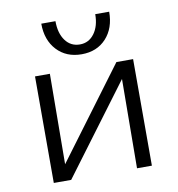

<svg xmlns="http://www.w3.org/2000/svg" viewBox="-78 -756 767 827"><g transform="rotate(-10 305.5 -342.5)"><path d="M157 -685H219Q219 -632 242.5 -600Q266 -568 306 -568Q345 -568 369 -600.5Q393 -633 393 -685H454Q454 -613 413.5 -569Q373 -525 306 -525Q239 -525 198 -569Q157 -613 157 -685ZM520 0H455L458 -390L167 0H91V-466H156L153 -71L447 -466H520Z"/></g></svg>

Font: Ysabeau SC
Style: Regular
Weight: 400
Designer: Christian Thalmann (Catharsis Fonts)
Version: Version 0.003